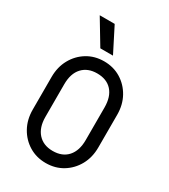

<svg xmlns="http://www.w3.org/2000/svg" viewBox="-175 -768 761 867"><g transform="rotate(30 206.0 -335.0)"><path d="M311 -164V-336H377V-164ZM35 -164V-336H101V-164ZM204 -452V-515H208V-452ZM204 15V-48H208V15ZM35 -335Q35 -387 57.5 -427.5Q80 -468 118.5 -491.5Q157 -515 206 -515V-452Q157 -452 129 -421.5Q101 -391 101 -335ZM377 -335H311Q311 -391 283.5 -421.5Q256 -452 206 -452V-515Q255 -515 293.5 -491.5Q332 -468 354.5 -427.5Q377 -387 377 -335ZM35 -165H101Q101 -110 129 -79Q157 -48 206 -48V15Q157 15 118.5 -8.5Q80 -32 57.5 -72.5Q35 -113 35 -165ZM377 -165Q377 -113 354.5 -72.5Q332 -32 293.5 -8.5Q255 15 206 15V-48Q256 -48 283.5 -79Q311 -110 311 -165ZM161 -557 84 -685H162L227 -557Z"/></g></svg>

Font: Akshar Light
Style: Regular
Weight: 300
Designer: Tall Chai
Foundry: Tall Chai
Version: Version 1.100